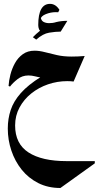

<svg xmlns="http://www.w3.org/2000/svg" viewBox="-20 -608 500 973"><path d="M286.1 344.7Q223.1 344.7 173.6 319.6Q124 294.4 89.8 251.7Q55.7 209 37.6 155Q19.5 101.1 19.5 43.5Q19.5 -6.3 34.2 -50.5Q48.8 -94.7 85.4 -136.2Q122.1 -177.7 188 -218.8L189 -215.3Q174.3 -216.8 157.7 -221.2Q141.1 -225.6 124 -225.6Q92.3 -225.6 68.4 -206.5Q44.4 -187.5 30.8 -169.4L23.4 -172.4Q24.9 -198.7 32.7 -229.5Q40.5 -260.3 55.7 -287.8Q70.8 -315.4 95.5 -333.3Q120.1 -351.1 155.3 -351.1Q179.2 -351.1 207 -343.8Q234.9 -336.4 268.3 -328.9Q301.8 -321.3 343.3 -321.3Q376.5 -321.3 409.2 -324.2L353 -194.8Q338.9 -196.8 320.8 -196.8Q270.5 -196.8 223.4 -180.7Q176.3 -164.6 138.7 -134.5Q101.1 -104.5 78.9 -63.2Q56.6 -22 56.6 27.8Q56.6 120.6 124.5 164.6Q192.4 208.5 317.4 208.5H460.4V219.7ZM193.4 -444.3Q181.6 -450.7 177.7 -460.2Q173.8 -469.7 173.8 -481Q173.8 -588.4 233.4 -588.4Q262.2 -588.4 281.2 -558.1L274.9 -545.9Q271 -546.4 263.2 -546.4Q236.8 -546.4 212.2 -536.4Q187.5 -526.4 184.6 -509.3L186.5 -520.5Q188.5 -503.9 200.4 -497.3Q212.4 -490.7 229 -490.7Q245.6 -490.7 266.6 -495.6ZM321.3 -502.4 287.6 -447.8Q261.7 -447.8 229.2 -442.4Q196.8 -437 163.6 -407.2L146.5 -419.4Q179.7 -453.6 220.2 -478Q260.7 -502.4 321.3 -502.4Z"/></svg>

Font: Lateef ExtraBold
Style: Regular
Weight: 800
Designer: SIL International
Foundry: SIL International
Version: Version 4.200